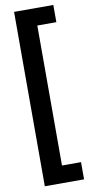

<svg xmlns="http://www.w3.org/2000/svg" viewBox="-111 -910 554 1132"><g transform="rotate(-10 165.5 -344.0)"><path d="M61 178V-866H296V-763H182V75H296V178Z"/></g></svg>

Font: Noto Sans Malayalam UI ExtraCondensed
Style: Bold
Weight: 700
Width: 2
Designer: Jelle Bosma - Monotype Design Team
Foundry: Monotype Imaging Inc.
Version: Version 2.104; ttfautohint (v1.8.4.7-5d5b)